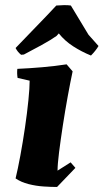

<svg xmlns="http://www.w3.org/2000/svg" viewBox="-20 -732 412 764"><path d="M98 -411 50 -422Q47 -440 49 -458Q96 -460 148 -464.5Q200 -469 245 -476L269 -448Q260 -406 249.5 -348.5Q239 -291 230 -232.5Q221 -174 215 -126Q209 -78 209 -53L261 -86L280 -64L207 12Q183 12 153 10Q123 8 93.5 0.5Q64 -7 42 -22Q51 -59 61 -113Q71 -167 79.5 -225Q88 -283 93 -333Q98 -383 98 -411ZM75 -515 64 -514Q50 -525 42 -541Q80 -581 122.5 -624.5Q165 -668 204 -710Q217 -711 233.5 -711.5Q250 -712 262 -710L332 -594L372 -549Q367 -540 358.5 -529.5Q350 -519 342 -511Q305 -526 271.5 -547.5Q238 -569 214 -599L205 -589Q184 -574 146 -553Q108 -532 75 -515Z"/></svg>

Font: Labrada ExtraBold
Style: Italic
Weight: 800
Italic angle: -7°
Designer: Mercedes Jáuregui
Foundry: Omnibus-Type Team
Version: Version 1.000; ttfautohint (v1.8.4.7-5d5b)